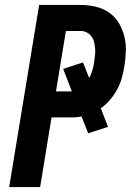

<svg xmlns="http://www.w3.org/2000/svg" viewBox="-20 -755 540 775"><path d="M17 0 138 -735H305Q336 -735 366 -728Q396 -721 420 -704.5Q444 -688 459 -663Q474 -638 481.5 -609.5Q489 -581 488 -549.5Q487 -518 482 -487Q478 -463 471.5 -439.5Q465 -416 453 -394Q441 -372 424.5 -352.5Q408 -333 387 -318L416 -243L336 -217L309 -285Q296 -282 283.5 -281.5Q271 -281 258 -281H188L142 0ZM270 -386 235 -477 315 -503 340 -440Q348 -455 353 -471.5Q358 -488 360 -504Q362 -518 363.5 -531.5Q365 -545 364 -558.5Q363 -572 360 -584.5Q357 -597 349.5 -607.5Q342 -618 330.5 -624Q319 -630 305 -630H246L206 -386Z"/></svg>

Font: Iosevka Extrabold
Style: Italic
Weight: 800
Italic angle: -9°
Monospace: yes
Designer: Belleve Invis
Foundry: Belleve Invis
Version: Version 32.5.0; ttfautohint (v1.8.4)